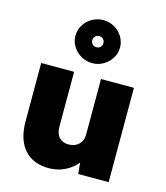

<svg xmlns="http://www.w3.org/2000/svg" viewBox="-124 -942 907 1048"><g transform="rotate(15 329.0 -418.0)"><path d="M250 11Q160 11 111 -45Q62 -101 62 -204V-533H248V-223Q248 -184 267.5 -163Q287 -142 321 -142Q356 -142 378 -163Q400 -184 400 -216V-533H586V0H414L408 -63Q381 -29 339.5 -9Q298 11 250 11ZM330 -604Q297 -604 268 -620.5Q239 -637 221.5 -664.5Q204 -692 204 -725Q204 -758 221 -786Q238 -814 267 -830.5Q296 -847 330 -847Q365 -847 393.5 -830.5Q422 -814 439 -786Q456 -758 456 -725Q456 -692 438.5 -664.5Q421 -637 392.5 -620.5Q364 -604 330 -604ZM330 -694Q344 -694 353 -702.5Q362 -711 362 -725Q362 -739 353 -748Q344 -757 330 -757Q317 -757 308 -748Q299 -739 299 -725Q299 -712 308 -703Q317 -694 330 -694Z"/></g></svg>

Font: Lexend Deca ExtraBold
Style: Regular
Weight: 800
Designer: Bonnie Shaver-Troup, Thomas Jockin
Foundry: Lexend
Version: Version 1.008; ttfautohint (v1.8.4.7-5d5b)